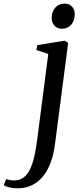

<svg xmlns="http://www.w3.org/2000/svg" viewBox="-144 -764 432 1038"><path d="M153.5 13.5Q143.5 93 116 146.5Q88.5 200 46.8 227Q5 254 -49.5 254Q-72.5 254 -92.8 249.2Q-113 244.5 -123.5 237L-110.5 204Q-103 207 -91 209.2Q-79 211.5 -68.5 211.5Q-38 211.5 -17 196Q4 180.5 18.2 151.2Q32.5 122 41.8 80.8Q51 39.5 57.5 -12L117 -472.5L52.5 -493.5L58 -520L205 -544L224.5 -532.5ZM191 -608.5Q166 -608.5 150.5 -625.2Q135 -642 135.5 -668Q136 -702 155.2 -723.2Q174.5 -744.5 204.5 -744.5Q231 -744.5 245.8 -727.8Q260.5 -711 260 -687Q260 -652.5 241 -630.5Q222 -608.5 191 -608.5Z"/></svg>

Font: Merriweather 72pt
Style: Italic
Weight: 400
Italic angle: -7.8°
Version: Version 2.101